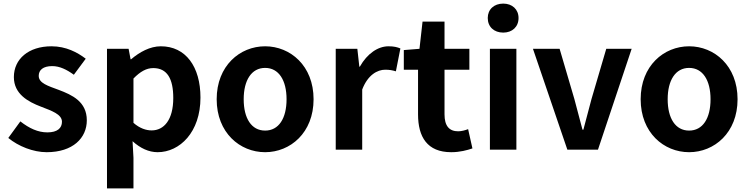

<svg xmlns="http://www.w3.org/2000/svg" viewBox="-20 -831 4159 1066"><path d="M239 14C385 14 462 -65 462 -163C462 -267 380 -304 306 -332C247 -354 195 -369 195 -410C195 -442 219 -464 270 -464C311 -464 350 -445 390 -416L456 -505C410 -540 347 -574 266 -574C138 -574 57 -503 57 -403C57 -309 136 -266 207 -239C266 -216 324 -197 324 -155C324 -120 299 -96 243 -96C191 -96 143 -118 93 -157L26 -65C82 -19 164 14 239 14Z M574 215H721V45L716 -47C759 -8 806 14 855 14C978 14 1093 -97 1093 -289C1093 -461 1011 -574 873 -574C813 -574 755 -542 708 -502H705L694 -560H574ZM822 -107C792 -107 756 -118 721 -149V-395C759 -434 793 -453 831 -453C908 -453 942 -394 942 -287C942 -165 890 -107 822 -107Z M1452 14C1592 14 1721 -94 1721 -280C1721 -466 1592 -574 1452 -574C1312 -574 1183 -466 1183 -280C1183 -94 1312 14 1452 14ZM1452 -106C1376 -106 1333 -174 1333 -280C1333 -385 1376 -454 1452 -454C1528 -454 1571 -385 1571 -280C1571 -174 1528 -106 1452 -106Z M1844 0H1991V-334C2022 -415 2075 -444 2119 -444C2142 -444 2158 -441 2178 -435L2203 -562C2186 -569 2168 -574 2137 -574C2079 -574 2019 -534 1978 -461H1975L1964 -560H1844Z M2485 14C2534 14 2573 3 2603 -7L2579 -114C2564 -108 2542 -102 2524 -102C2474 -102 2448 -132 2448 -196V-444H2586V-560H2448V-711H2326L2309 -560L2222 -553V-444H2301V-196C2301 -71 2352 14 2485 14Z M2700 0H2847V-560H2700ZM2774 -650C2824 -650 2859 -682 2859 -731C2859 -779 2824 -811 2774 -811C2723 -811 2688 -779 2688 -731C2688 -682 2723 -650 2774 -650Z M3130 0H3300L3487 -560H3346L3264 -281C3249 -226 3234 -168 3219 -111H3214C3199 -168 3184 -226 3169 -281L3087 -560H2939Z M3806 14C3946 14 4075 -94 4075 -280C4075 -466 3946 -574 3806 -574C3666 -574 3537 -466 3537 -280C3537 -94 3666 14 3806 14ZM3806 -106C3730 -106 3687 -174 3687 -280C3687 -385 3730 -454 3806 -454C3882 -454 3925 -385 3925 -280C3925 -174 3882 -106 3806 -106Z"/></svg>

Font: Source Han Sans JP
Style: Bold
Weight: 700
Designer: Ryoko NISHIZUKA 西塚涼子 (kana, bopomofo & ideographs); Paul D. Hunt (Latin, Greek & Cyrillic); Sandoll Communications 산돌커뮤니
Foundry: Adobe
Version: Version 2.002;hotconv 1.0.116;makeotfexe 2.5.65601